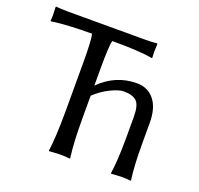

<svg xmlns="http://www.w3.org/2000/svg" viewBox="-116 -774 935 904"><g transform="rotate(20 352.0 -322.5)"><path d="M227.1 -444.8Q227.1 -558.6 219.2 -585.9Q159.2 -585.9 108.6 -583Q58.1 -580.1 37.6 -577.1L17.1 -574.2L15.1 -578.1Q18.1 -601.1 15.1 -645L17.1 -647.9Q41 -645 77.1 -645H462.9Q499 -645 522.9 -647.9L524.9 -645Q522 -601.1 524.9 -578.1L522.9 -574.2Q455.1 -586.4 320.8 -585.9Q313 -559.1 313 -444.8V-359.9Q392.1 -439 498 -439Q553.2 -439 585.7 -398.9Q618.2 -358.9 618.2 -284.2V-180.2Q618.2 -67.4 627.9 0L626 2.9Q611.8 0 578.1 0L528.8 2.9L527.8 0Q537.6 -63 538.1 -180.2V-285.2Q538.1 -343.3 518.1 -362.5Q498 -381.8 453.1 -381.8Q429.2 -381.8 388.2 -361.8Q347.2 -341.8 313 -309.1V-200.2Q313 -71.3 323.2 0L320.8 2.9Q303.7 0 270 0L217.8 2.9L216.8 0Q226.6 -67.9 227.1 -200.2Z"/></g></svg>

Font: Biolilbert
Style: Regular
Weight: 400
Designer: Philipp H. Poll
Foundry: Philipp H. Poll
Version: Version 1.1.0